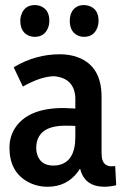

<svg xmlns="http://www.w3.org/2000/svg" viewBox="-20 -710 477 743"><path d="M382.8 12.7Q404.3 12.7 429.7 6.8L425.8 -67.4Q419.9 -66.4 412.1 -66.4Q378.9 -66.4 374 -101.6Q373 -110.4 373 -121.1V-335.9Q373 -454.1 281.2 -488.3Q250 -500 211.9 -500Q119.1 -500 37.1 -452.1Q35.2 -450.2 33.2 -449.2L68.4 -375Q139.6 -415 190.4 -415Q267.6 -407.2 271.5 -332V-290Q238.3 -292 225.6 -292Q89.8 -292 39.1 -215.8Q16.6 -181.6 16.6 -138.7Q16.6 -45.9 86.9 -6.8Q122.1 12.7 164.1 12.7Q238.3 12.7 281.2 -44.9Q286.1 -51.8 290 -57.6Q306.6 11.7 382.8 12.7ZM186.5 -69.3Q135.7 -69.3 123 -115.2Q120.1 -126 120.1 -138.7Q122.1 -222.7 230.5 -223.6Q258.8 -223.6 271.5 -222.7V-179.7Q271.5 -82 202.1 -70.3Q194.3 -69.3 186.5 -69.3ZM170.9 -629.9Q170.9 -674.8 133.8 -687.5Q124 -690.4 115.2 -690.4Q76.2 -690.4 63.5 -655.3Q58.6 -643.6 58.6 -629.9Q58.6 -583 95.7 -570.3Q105.5 -567.4 114.3 -567.4Q152.3 -567.4 166 -602.5Q170.9 -615.2 170.9 -629.9ZM361.3 -629.9Q361.3 -675.8 323.2 -687.5Q313.5 -690.4 304.7 -690.4Q267.6 -690.4 253.9 -655.3Q250 -643.6 250 -629.9Q250 -583 287.1 -570.3Q295.9 -567.4 304.7 -567.4Q342.8 -567.4 356.4 -602.5Q361.3 -615.2 361.3 -629.9Z"/></svg>

Font: Yaldevi Colombo SemiBold
Style: Regular
Weight: 600
Designer: Sol Matas, Denzil Rajitha, Kosala Senevirathne and Pathum Egodawatta
Foundry: Mooniak
Version: Version 1.020 ; ttfautohint (v1.6)